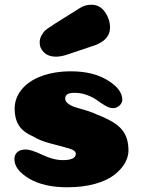

<svg xmlns="http://www.w3.org/2000/svg" viewBox="-20 -786 602 813"><path d="M281 -484Q374 -484 436 -446Q498 -408 498 -363Q498 -357 495 -351Q492 -345 487 -340Q482 -335 474.5 -331.5Q467 -328 459 -328Q444 -328 426 -338.5Q408 -349 392 -361Q376 -373 350 -383Q324 -393 295 -393Q256 -393 256 -369Q256 -356 270 -346Q284 -336 302 -331Q320 -326 347.5 -317.5Q375 -309 393 -300Q468 -271 496 -237.5Q524 -204 524 -149Q524 -122 509 -95.5Q494 -69 464 -45.5Q434 -22 382.5 -7.5Q331 7 265 7Q165 7 103 -30Q41 -67 41 -112Q41 -131 53.5 -142Q66 -153 89 -153Q112 -153 159 -130.5Q206 -108 246 -108Q301 -108 301 -135Q301 -149 272 -157.5Q243 -166 196 -178Q149 -190 121 -208Q77 -227 59.5 -255.5Q42 -284 42 -325Q42 -371 72 -407.5Q102 -444 156.5 -464Q211 -484 281 -484ZM320 -753Q341 -766 367 -766Q403 -766 424.5 -735Q446 -704 446 -669Q446 -619 384 -595L262 -554Q237 -546 216 -546Q186 -546 167 -563.5Q148 -581 148 -606Q148 -623 156.5 -637.5Q165 -652 173.5 -659Q182 -666 200 -677Q203 -679 205 -681Z"/></svg>

Font: Coiny 2.0
Style: Regular
Weight: 400
Version: Version 1.001 July 11, 2018